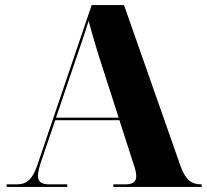

<svg xmlns="http://www.w3.org/2000/svg" viewBox="-20 -734 812 754"><path d="M6 0H244V-10H173C142 -10 129 -21 129 -43C129 -60 135 -81 144 -107L197 -262H449L504 -91C511 -71 515 -55 515 -42C515 -21 503 -10 472 -10H425V0H772V-10H770C732 -10 709 -28 690 -79L467 -714H340L125 -81C105 -24 80 -10 45 -10H6ZM200 -272 271 -481C289 -533 313 -603 328 -652C342 -599 366 -519 380 -477L446 -272Z"/></svg>

Font: Noto Serif Display ExtraBold
Style: Regular
Weight: 800
Designer: Monotype Design Team
Foundry: Monotype Imaging Inc.
Version: Version 2.009